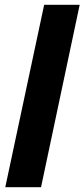

<svg xmlns="http://www.w3.org/2000/svg" viewBox="-20 -780 352 800"><path d="M2 0H151L312 -760H164Z"/></svg>

Font: Noto Sans Display SemiCondensed Extra
Style: Italic
Weight: 800
Width: 4
Italic angle: -12°
Designer: Monotype Design Team
Foundry: Monotype Imaging Inc.
Version: Version 1.900